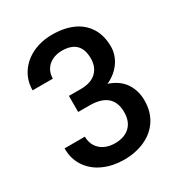

<svg xmlns="http://www.w3.org/2000/svg" viewBox="-172 -841 912 971"><g transform="rotate(-30 284.0 -356.0)"><path d="M190.9 -315.9V-409.7H260.7Q319.8 -409.7 350.8 -439.2Q381.8 -468.8 381.8 -518.6Q381.8 -625.5 273.9 -625.5Q242.7 -625.5 217.5 -613.3Q192.4 -601.1 178.2 -578.4Q164.1 -555.7 164.1 -525.9H45.9Q45.9 -581.5 75 -626Q104 -670.4 155.5 -695.6Q207 -720.7 272 -720.7Q340.8 -720.7 392.1 -697.8Q443.4 -674.8 471.7 -629.4Q500 -584 500 -518.6Q500 -489.7 487.8 -460.4Q475.6 -431.2 450.9 -406.2Q426.3 -381.3 390.6 -365.2Q452.6 -344.2 481.7 -300.3Q510.7 -256.3 510.7 -199.2Q510.7 -134.3 480 -86.9Q449.2 -39.6 395 -14.9Q340.8 9.8 272 9.8Q209 9.8 155.8 -13.4Q102.5 -36.6 70.8 -82Q39.1 -127.4 39.1 -190.9H157.7Q157.7 -159.7 172.1 -135.7Q186.5 -111.8 212.9 -98.6Q239.3 -85.4 273.9 -85.4Q329.6 -85.4 360.8 -115.2Q392.1 -145 392.1 -199.2Q392.1 -315.9 256.3 -315.9Z"/></g></svg>

Font: Mardoto Medium
Style: Regular
Weight: 500
Designer: Christian Robertson, Vahan Hovhannisyan
Foundry: Google
Version: Version 1.000